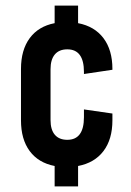

<svg xmlns="http://www.w3.org/2000/svg" viewBox="-20 -689 470 688"><path d="M280.8 -423.8V-431.2Q280.8 -512.2 221.2 -512.2Q191.9 -512.2 176.5 -493.9Q161.1 -475.6 161.1 -440.9V-258.8Q161.1 -224.1 176.5 -206.1Q191.9 -188 221.2 -188Q280.8 -188 280.8 -269V-296.9L382.8 -282.2V-257.8Q382.8 -189.9 350.8 -147.7Q318.8 -105.5 259.8 -94.2V-21H175.8V-94.2Q117.7 -105.5 86.4 -147.7Q55.2 -189.9 55.2 -257.8V-441.9Q55.2 -509.8 86.4 -552.2Q117.7 -594.7 175.8 -606V-668.9H259.8V-606Q318.8 -594.7 350.8 -552.2Q382.8 -509.8 382.8 -441.9V-439Z"/></svg>

Font: BaseOne
Style: Regular
Weight: 400
Designer: Domenico Catapano
Foundry: Design by Basse
Version: Version 1.000;PS 001.001;hotconv 1.0.56